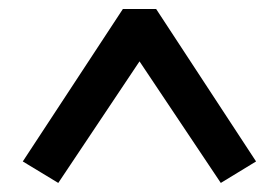

<svg xmlns="http://www.w3.org/2000/svg" viewBox="-20 -732 622 428"><path d="M109.9 -324.2 30.8 -372.1 253.9 -711.9H328.1L550.8 -372.1L472.2 -324.2L291 -595.2Z"/></svg>

Font: Literata Book
Style: Bold
Weight: 700
Designer: Latin by Veronika Burian and Jose Scaglione. Greek by Irene Vlachou. Cyrillic by Vera Evstafieva
Foundry: TypeTogether
Version: Version 2.003;PS 002.003;hotconv 1.0.88;makeotf.lib2.5.64775